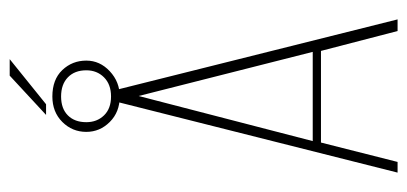

<svg xmlns="http://www.w3.org/2000/svg" viewBox="-242 -598 840 396"><g transform="rotate(-90 178.0 -400.0)"><path d="M20 0 169 -591H188L336 0H312L271 -158H82L42 0ZM85 -175H269L178 -534ZM177 -573Q145 -573 124.5 -593.5Q104 -614 104 -642Q104 -671 124.5 -691.5Q145 -712 177 -712Q212 -712 231.5 -691.5Q251 -671 251 -642Q251 -614 229 -593.5Q207 -573 177 -573ZM177 -591Q202 -591 216.5 -605.5Q231 -620 231 -642Q231 -666 216.5 -680Q202 -694 177 -694Q152 -694 138 -680Q124 -666 124 -642Q124 -620 138 -605.5Q152 -591 177 -591ZM139 -725 220 -800H254L161 -725Z"/></g></svg>

Font: Alumni Sans Thin
Style: Regular
Weight: 100
Designer: Robert E. Leuschke
Foundry: Robert E. Leuschke
Version: Version 1.018